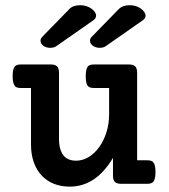

<svg xmlns="http://www.w3.org/2000/svg" viewBox="-20 -695 640 726"><path d="M192.9 -520.5Q184.6 -514.2 169.9 -514.2Q156.2 -514.2 146 -520.5Q133.3 -528.3 133.3 -541Q133.3 -548.8 139.2 -555.2L241.7 -660.2Q255.4 -675.3 283.2 -675.3Q307.1 -675.3 326.2 -662.1Q334 -656.2 338.6 -649.4Q343.3 -642.6 343.3 -636.2Q343.3 -625.5 333.5 -618.7ZM379.9 -520.5Q371.6 -514.2 356.9 -514.2Q344.7 -514.2 334 -520Q327.6 -523.9 324 -529.3Q320.3 -534.7 320.3 -541Q320.3 -548.8 326.2 -555.2L428.7 -660.2Q443.4 -675.3 470.2 -675.3Q495.1 -675.3 513.2 -662.1Q521 -656.2 525.6 -649.4Q530.3 -642.6 530.3 -636.2Q530.3 -625.5 520.5 -618.7ZM58.6 -362.3Q49.3 -362.3 43.5 -364.5Q37.6 -366.7 34.7 -372.6Q27.8 -382.3 27.8 -406.7Q27.8 -433.1 35.2 -442.4Q38.6 -447.3 44.2 -449.2Q49.8 -451.2 58.6 -451.2H172.4Q189 -451.2 196 -443.8Q203.1 -436.5 203.1 -419.4V-169.9Q203.1 -136.7 213.9 -116.7Q229.5 -87.4 267.6 -87.4Q292 -87.4 314.7 -100.8Q337.4 -114.3 355 -138.7Q372.6 -163.1 382.6 -195.1Q392.6 -227.1 392.6 -262.7V-362.3H335Q325.7 -362.3 319.8 -364.5Q314 -366.7 310.5 -372.1Q304.2 -381.3 304.2 -406.7Q304.2 -432.6 311.5 -442.9Q314.9 -447.3 320.6 -449.2Q326.2 -451.2 335 -451.2H467.8Q484.4 -451.2 491.5 -443.8Q498.5 -436.5 498.5 -419.4V-88.9H537.1Q545.9 -88.9 551.5 -86.9Q557.1 -85 560.5 -80.1Q567.9 -71.3 567.9 -44.4Q567.9 -18.6 560.5 -8.8Q554.2 0 537.1 0H438Q421.4 0 414.3 -7.1Q407.2 -14.2 407.2 -31.2V-98.1Q342.8 10.7 243.7 10.7Q210.4 10.7 183.3 -0.2Q156.2 -11.2 136.7 -32.2Q117.7 -52.7 107.4 -82.5Q97.2 -112.3 97.2 -148.4V-362.3Z"/></svg>

Font: Courier Prime SemiBold
Style: Regular
Weight: 600
Designer: Alan Dague-Greene
Foundry: Quote-Unquote Apps
Version: Version 1.202